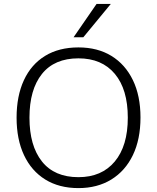

<svg xmlns="http://www.w3.org/2000/svg" viewBox="-20 -956 805 984"><path d="M65 0ZM382 8Q283 8 212 -36Q141 -80 103 -161Q65 -242 65 -353Q65 -464 102.5 -545Q140 -626 211 -669.5Q282 -713 382 -713Q480 -713 551 -669.5Q622 -626 661 -545.5Q700 -465 700 -354Q700 -242 661 -161Q622 -80 550.5 -36Q479 8 382 8ZM382 -48Q501 -48 568 -128Q635 -208 635 -353Q635 -498 568.5 -577.5Q502 -657 382 -657Q259 -657 195 -577Q131 -497 131 -353Q131 -209 195 -128.5Q259 -48 382 -48ZM357 -765 475 -936H548L407 -765Z"/></svg>

Font: Winston Light
Style: Regular
Weight: 300
Designer: Original fonts by Vernon Adams / Changes by Cristiano Sobral
Foundry: Original fonts by Vernon Adams / Changes by Cristiano Sobral
Version: Version 2.503;July 17, 2020;FontCreator 13.0.0.2655 64-bit